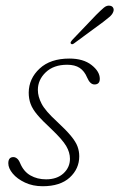

<svg xmlns="http://www.w3.org/2000/svg" viewBox="-20 -654 424 682"><path d="M143.5 -17Q182.5 -17 205.5 -38.2Q228.5 -59.5 228.5 -90Q228.5 -112.5 215.2 -135.2Q202 -158 161.5 -196.5Q130 -225.5 112.8 -246Q95.5 -266.5 88.8 -284.8Q82 -303 82 -325Q82.5 -375 120.8 -410.5Q159 -446 226.5 -446Q276 -446 305.2 -423Q334.5 -400 334.5 -374Q334.5 -354 315.5 -354Q300 -354 289.5 -378.5Q280 -401.5 263 -412.8Q246 -424 218.5 -424Q170.5 -424 142.5 -397.2Q114.5 -370.5 114.5 -334.5Q114.5 -311 127.8 -285.5Q141 -260 182 -222.5Q215 -192 232.2 -171Q249.5 -150 255.5 -133.2Q261.5 -116.5 261.5 -99Q261.5 -54.5 227.8 -23.5Q194 7.5 131.5 7.5Q96.5 7.5 68.8 -5.5Q41 -18.5 25.2 -37.5Q9.5 -56.5 9.5 -74Q9.5 -96 27.5 -96Q34 -96 40.2 -91.2Q46.5 -86.5 51.5 -74.5Q64 -44.5 88.2 -30.8Q112.5 -17 143.5 -17ZM321.5 -601Q338 -617.5 349 -626.8Q360 -636 371.5 -633.5Q379.5 -632 382.5 -625.2Q385.5 -618.5 381.5 -610Q378 -601.5 368 -593.2Q358 -585 346.5 -576L242.5 -499.5Q235.5 -494.5 232 -499Q229.5 -501.5 231.5 -505Q233.5 -508.5 236 -511.5Z"/></svg>

Font: Fraunces 72pt S100 Thin
Style: Italic
Weight: 100
Italic angle: -16°
Version: Version 1.000; ttfautohint (v1.8.3)